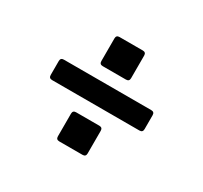

<svg xmlns="http://www.w3.org/2000/svg" viewBox="-113 -746 867 822"><g transform="rotate(30 320.0 -335.0)"><path d="M262 -449Q246 -449 246 -465V-577Q246 -593 262 -593H377Q393 -593 393 -577V-465Q393 -449 377 -449ZM104 -289Q88 -289 88 -305V-374Q88 -390 104 -390H536Q552 -390 552 -374V-305Q552 -289 536 -289ZM262 -77Q246 -77 246 -93V-205Q246 -221 262 -221H377Q393 -221 393 -205V-93Q393 -77 377 -77Z"/></g></svg>

Font: Open Sauce Two
Style: Bold
Weight: 700
Designer: Alfredo Marco Pradil
Foundry: Creative Sauce Fz LLC
Version: Version 1.477